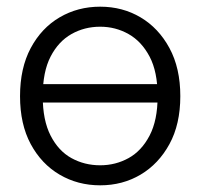

<svg xmlns="http://www.w3.org/2000/svg" viewBox="-20 -543 599 575"><path d="M83 -236V-291H477V-236ZM280 12Q213 12 158.5 -20Q104 -52 72 -111.5Q40 -171 40 -255Q40 -339 72 -399Q104 -459 158.5 -491Q213 -523 280 -523Q347 -523 401 -491Q455 -459 487.5 -399Q520 -339 520 -255Q520 -171 487.5 -111.5Q455 -52 401 -20Q347 12 280 12ZM108 -254Q108 -183 131.5 -137Q155 -91 194 -69.5Q233 -48 280 -48Q326 -48 365 -69.5Q404 -91 428 -137Q452 -183 452 -254V-256Q452 -328 428 -373.5Q404 -419 365 -441Q326 -463 280 -463Q233 -463 194 -441Q155 -419 131.5 -373.5Q108 -328 108 -256Z"/></svg>

Font: TikTok Sans 24pt Light
Style: Regular
Weight: 300
Version: Version 4.000